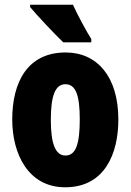

<svg xmlns="http://www.w3.org/2000/svg" viewBox="-20 -786 556 816"><path d="M290 -766H108V-756C134 -724 217 -636 249 -606H368V-620C350 -648 307 -727 290 -766ZM483 -278C483 -460 393 -563 259 -563C97 -563 32 -437 32 -278C32 -132 100 10 257 10C427 10 483 -136 483 -278ZM196 -276C196 -380 215 -428 258 -428C303 -428 319 -379 319 -278C319 -176 303 -125 258 -125C215 -125 196 -177 196 -276Z"/></svg>

Font: Noto Sans Armenian ExtraCondensed Black
Style: Regular
Weight: 900
Width: 2
Designer: Monotype Design Team
Foundry: Monotype Imaging Inc.
Version: Version 2.008